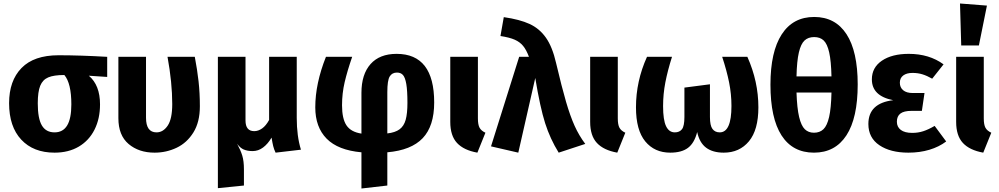

<svg xmlns="http://www.w3.org/2000/svg" viewBox="-20 -856 5713 1098"><path d="M593 -416 488 -423Q552 -369 552 -259Q552 -177 520.5 -114.5Q489 -52 430.5 -17.5Q372 17 292 17Q171 17 101.5 -57.5Q32 -132 32 -266Q32 -394 103 -467Q174 -540 315 -540Q438 -540 593 -531ZM388 -259Q388 -380 348 -427H347Q288 -427 256 -413.5Q224 -400 210 -365.5Q196 -331 196 -265Q196 -178 219.5 -138.5Q243 -99 292 -99Q340 -99 364 -138.5Q388 -178 388 -259Z M1123 -248Q1123 -158 1086 -98.5Q1049 -39 990 -11Q931 17 864 17Q774 17 715.5 -32.5Q657 -82 657 -180V-531H815V-183Q815 -99 875 -99Q913 -99 939 -137.5Q965 -176 965 -261Q965 -383 938 -531H1094Q1108 -458 1115.5 -391Q1123 -324 1123 -248Z M1556 17Q1547 -2 1542.5 -20Q1538 -38 1533 -69Q1512 -33 1484.5 -12.5Q1457 8 1425 8Q1395 8 1374 -1Q1353 -10 1336 -34Q1356 3 1365.5 34Q1375 65 1375 113V205L1226 220V-531H1384V-167Q1384 -106 1434 -106Q1457 -106 1479 -121.5Q1501 -137 1519 -170V-531H1677V-182Q1677 -78 1701 0Z M2195 15V205L2047 222V15Q1913 3 1848 -63Q1783 -129 1783 -242Q1783 -378 1844 -531H1994Q1966 -450 1951 -386Q1936 -322 1936 -254Q1936 -177 1961.5 -139Q1987 -101 2047 -92V-325Q2047 -431 2099 -489.5Q2151 -548 2248 -548Q2463 -548 2463 -270Q2463 -135 2397.5 -66Q2332 3 2195 15ZM2310 -268Q2310 -338 2303.5 -375.5Q2297 -413 2284.5 -427Q2272 -441 2250 -441Q2222 -441 2208.5 -418.5Q2195 -396 2195 -329V-93Q2240 -98 2265 -116.5Q2290 -135 2300 -171Q2310 -207 2310 -268Z M2756 -97 2710 17Q2632 3 2593.5 -38.5Q2555 -80 2555 -159V-531H2713V-179Q2713 -143 2722.5 -125.5Q2732 -108 2756 -97Z M3160 -496Q3193 -356 3217 -274Q3241 -192 3266 -136.5Q3291 -81 3327 -33L3175 17Q3126 -62 3097.5 -151.5Q3069 -241 3041 -410L2944 17L2788 -19L2949 -531H3005Q2990 -571 2971.5 -593.5Q2953 -616 2923.5 -629Q2894 -642 2842 -650L2861 -758Q2952 -745 3008.5 -719Q3065 -693 3102 -640.5Q3139 -588 3160 -496Z M3556 -97 3510 17Q3432 3 3393.5 -38.5Q3355 -80 3355 -159V-531H3513V-179Q3513 -143 3522.5 -125.5Q3532 -108 3556 -97Z M4317 -242Q4317 -113 4263 -48Q4209 17 4119 17Q4056 17 4018 -11.5Q3980 -40 3967 -101Q3951 -38 3914.5 -10.5Q3878 17 3813 17Q3723 17 3670 -47.5Q3617 -112 3617 -242Q3617 -392 3680 -531H3823Q3798 -452 3785 -385Q3772 -318 3772 -249Q3772 -170 3789 -134.5Q3806 -99 3839 -99Q3866 -99 3880 -117Q3894 -135 3894 -187V-355L4040 -374V-187Q4040 -138 4054.5 -118.5Q4069 -99 4096 -99Q4163 -99 4163 -250Q4163 -318 4149.5 -385Q4136 -452 4110 -531H4254Q4317 -390 4317 -242Z M4885 -373Q4885 -181 4820.5 -82Q4756 17 4635 17Q4513 17 4449.5 -81.5Q4386 -180 4386 -372Q4386 -560 4450.5 -659.5Q4515 -759 4636 -759Q4757 -759 4821 -660.5Q4885 -562 4885 -373ZM4535 -419H4735Q4733 -507 4722 -556Q4711 -605 4690.5 -624.5Q4670 -644 4636 -644Q4602 -644 4581 -624.5Q4560 -605 4548.5 -556Q4537 -507 4535 -419ZM4735 -327H4535Q4538 -237 4550 -187Q4562 -137 4582.5 -117Q4603 -97 4635 -97Q4668 -97 4689 -117Q4710 -137 4721.5 -187Q4733 -237 4735 -327Z M5376 -488 5311 -406Q5281 -423 5255 -431Q5229 -439 5198 -439Q5165 -439 5145.5 -424.5Q5126 -410 5126 -383Q5126 -356 5145 -340Q5164 -324 5200 -324H5267L5252 -222H5193Q5149 -222 5129 -206.5Q5109 -191 5109 -160Q5109 -130 5131.5 -113Q5154 -96 5197 -96Q5230 -96 5259.5 -105.5Q5289 -115 5325 -136L5391 -47Q5350 -16 5295 0.5Q5240 17 5175 17Q5072 17 5009 -25.5Q4946 -68 4946 -147Q4946 -266 5088 -283Q4966 -307 4966 -402Q4966 -470 5023.5 -509Q5081 -548 5177 -548Q5294 -548 5376 -488Z M5649 -97 5603 17Q5525 3 5486.5 -38.5Q5448 -80 5448 -159V-531H5606V-179Q5606 -143 5615.5 -125.5Q5625 -108 5649 -97ZM5624 -824 5578 -596H5477L5470 -836Z"/></svg>

Font: Fira Sans BGR
Style: Bold
Weight: 700
Designer: bBox Type GmbH & Carrois Corporate GbR & Edenspiekermann AG
Foundry: bBox Type GmbH & Carrois Corporate GbR & Edenspiekermann AG
Version: Version 4.301